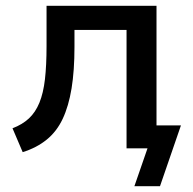

<svg xmlns="http://www.w3.org/2000/svg" viewBox="-20 -510 664 660"><path d="M442 130 487 0H421V-79H602L530 130ZM58 13 23 -69Q57 -82 79.5 -103Q102 -124 115.5 -157Q129 -190 134.5 -237.5Q140 -285 140 -352V-490H518V0H415V-407H236V-349Q236 -267 226 -206Q216 -145 195.5 -101.5Q175 -58 140.5 -30Q106 -2 58 13Z"/></svg>

Font: Nunito Sans 11pt SemiBold
Style: Regular
Weight: 600
Version: Version 3.101;gftools[0.9.27]